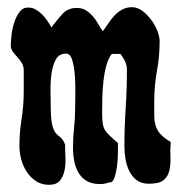

<svg xmlns="http://www.w3.org/2000/svg" viewBox="-20 -508 505 534"><path d="M58 -487Q70 -487 79.5 -481.5Q89 -476 97 -468Q105 -460 111.5 -450.5Q118 -441 123 -432Q136 -449 152 -467.5Q168 -486 193 -486Q208 -486 218.5 -479.5Q229 -473 237.5 -463.5Q246 -454 252.5 -442.5Q259 -431 266 -421Q274 -432 282 -444Q290 -456 299 -465.5Q308 -475 320 -481.5Q332 -488 347 -488Q362 -488 375.5 -478Q389 -468 400 -453.5Q411 -439 417.5 -422.5Q424 -406 424 -393Q424 -352 416.5 -310.5Q409 -269 409 -227Q409 -205 409 -189Q409 -173 412.5 -160Q416 -147 425.5 -136Q435 -125 455 -113Q453 -91 454 -70.5Q455 -50 451 -33.5Q447 -17 435 -7Q423 3 394 3Q373 3 360 -7Q347 -17 339.5 -32.5Q332 -48 329 -66Q326 -84 326 -101Q326 -154 329.5 -206.5Q333 -259 333 -313Q333 -326 328 -337Q323 -348 315 -358H291Q281 -346 275.5 -325Q270 -304 267.5 -280.5Q265 -257 264.5 -234Q264 -211 264 -195Q264 -174 266 -163Q268 -152 273 -144.5Q278 -137 286.5 -129.5Q295 -122 308 -110Q308 -103 308 -84.5Q308 -66 305.5 -46.5Q303 -27 298 -13Q293 1 284 -1Q271 4 259 4Q236 4 221.5 -4.5Q207 -13 198.5 -27.5Q190 -42 186.5 -60Q183 -78 183 -97Q183 -125 186 -152.5Q189 -180 189 -208Q189 -217 189.5 -242Q190 -267 188.5 -293Q187 -319 181.5 -339Q176 -359 164 -359Q144 -359 135 -342Q126 -325 123 -301.5Q120 -278 120.5 -254Q121 -230 121 -217Q121 -178 125 -161.5Q129 -145 135 -138Q141 -131 148 -126Q155 -121 161 -106Q161 -90 162 -70.5Q163 -51 159.5 -34Q156 -17 146.5 -5.5Q137 6 116 6Q96 6 80.5 -4Q65 -14 54.5 -30Q44 -46 39 -65Q34 -84 34 -101Q34 -139 40 -177Q46 -215 46 -253V-313Q46 -324 40.5 -333Q35 -342 28 -349.5Q21 -357 15.5 -364.5Q10 -372 10 -380Q10 -392 12 -410Q14 -428 19.5 -445Q25 -462 34 -474.5Q43 -487 58 -487Z"/></svg>

Font: Reclame
Style: Regular
Weight: 400
Designer: Peter Wiegel
Foundry: Peter Wiegel
Version: Version 1.000